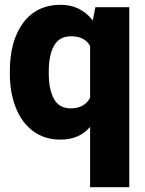

<svg xmlns="http://www.w3.org/2000/svg" viewBox="-20 -571 602 799"><path d="M233 -551Q315 -551 366 -486L377 -541H518V208H355V-43Q310 10 232 10Q165 10 117.5 -25.5Q70 -61 45.5 -123.5Q21 -186 21 -265V-275Q21 -401 76.5 -476Q132 -551 233 -551ZM274 -120Q331 -120 355 -164V-379Q334 -420 275 -420Q227 -420 205 -381Q183 -342 183 -275V-265Q183 -199 204.5 -159.5Q226 -120 274 -120Z"/></svg>

Font: Freesentation 9 Black
Style: Regular
Weight: 900
Designer: glyphs from Roboto by Christian Robertson / Hangul glyphs from Noto Sans CJK(Source Han Sans) by Jang Soo-young and Kang
Foundry: PT&
Version: Version 2.001